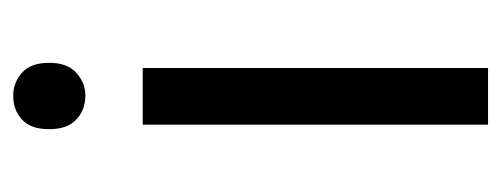

<svg xmlns="http://www.w3.org/2000/svg" viewBox="-260 -518 777 298"><g transform="rotate(-90 129.0 -368.5)"><path d="M173 -536V0H85V-536ZM130 -737Q150 -737 165.5 -723.5Q181 -710 181 -681Q181 -653 165.5 -639Q150 -625 130 -625Q108 -625 93 -639Q78 -653 78 -681Q78 -710 93 -723.5Q108 -737 130 -737Z"/></g></svg>

Font: hingu115
Style: Book
Weight: 400
Designer: Jelle Bosma - Monotype Design Team
Foundry: Monotype Imaging Inc.
Version: Version 2.003